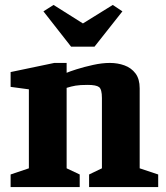

<svg xmlns="http://www.w3.org/2000/svg" viewBox="-20 -758 672 778"><path d="M23 0V-51L97 -76V-396L23 -406V-466L200 -503H250V-463Q261 -468 291 -477.5Q321 -487 357.5 -495Q394 -503 425 -503Q457 -503 484.5 -493Q512 -483 529 -460.5Q546 -438 546 -400V-76L621 -51V0H341V-51L393 -76V-361Q393 -396 381.5 -405Q370 -414 335 -414Q304 -414 286.5 -411Q269 -408 250 -402V-76L303 -51V0ZM268 -569 156 -712 197 -738 316 -663 437 -738 476 -712 363 -569Z"/></svg>

Font: Manuale ExtraBold
Style: Regular
Weight: 800
Version: Version 1.002